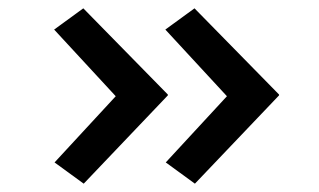

<svg xmlns="http://www.w3.org/2000/svg" viewBox="-20 -491 765 461"><path d="M448 -50 378 -101 536 -272 535 -249 377 -420 447 -471 650 -264V-262ZM181 -50 111 -101 269 -272 268 -249 110 -420 180 -471 383 -264V-262Z"/></svg>

Font: Lexend Mega
Style: Regular
Weight: 400
Designer: Bonnie Shaver-Troup, Thomas Jockin
Foundry: Lexend
Version: Version 1.007